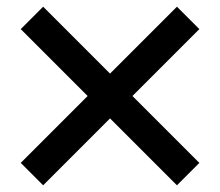

<svg xmlns="http://www.w3.org/2000/svg" viewBox="-20 -577 658 574"><path d="M576 -90 509 -23 309 -223 109 -23 42 -90 242 -290 42 -490 109 -557 309 -357 509 -557 576 -490 376 -290Z"/></svg>

Font: Mplus 1p Medium
Style: Regular
Weight: 500
Version: Version 1.061